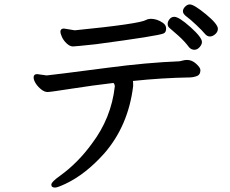

<svg xmlns="http://www.w3.org/2000/svg" viewBox="-20 -796 1040 868"><path d="M229 52Q212 52 212 39Q212 26 255 -4Q333 -61 395 -146Q483 -262 499 -405Q499 -415 493 -421Q399 -410 303 -395Q207 -380 195 -380Q181 -380 166 -392Q151 -404 141.5 -419Q132 -434 132 -446Q132 -461 148 -461L191 -455Q216 -457 469 -490Q642 -513 792 -519Q799 -520 807 -522.5Q815 -525 826 -525Q848 -525 867 -507.5Q886 -490 886 -479Q886 -459 872 -453Q858 -447 840 -446Q713 -444 581 -430Q582 -429 582 -407Q560 -227 451 -102Q367 -8 276 35Q240 52 229 52ZM310 -586Q296 -586 281.5 -599.5Q267 -613 260 -629Q253 -645 253 -652Q253 -667 269 -667L318 -659Q610 -688 641 -706Q646 -709 650.5 -709.5Q655 -710 661 -711Q690 -711 716 -693Q731 -683 731 -667Q731 -650 720 -645Q698 -634 413 -596Q319 -586 310 -586ZM859 -571Q845 -571 835 -582Q816 -608 786 -635Q756 -662 747 -669Q738 -676 738 -688Q738 -699 746.5 -709.5Q755 -720 768 -720Q789 -720 841 -673.5Q893 -627 893 -606Q893 -595 882.5 -583Q872 -571 859 -571ZM929 -631Q916 -631 905.5 -644Q895 -657 867.5 -683Q840 -709 823.5 -721Q807 -733 807 -745Q807 -756 817 -766Q827 -776 838 -776Q857 -776 911 -731.5Q965 -687 965 -666Q965 -652 953 -641.5Q941 -631 929 -631Z"/></svg>

Font: LXGW WenKai Mono Medium
Style: Regular
Weight: 500
Monospace: yes
Designer: LXGW / Fontworks Inc.
Foundry: LXGW / Fontworks Inc.
Version: Version 1.520; June 14, 2025